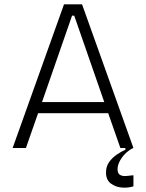

<svg xmlns="http://www.w3.org/2000/svg" viewBox="-20 -680 671 882"><path d="M38 0 274 -660H357L593 0H533L477 -160H155L99 0ZM311 -608 173 -211H459L321 -608ZM593 176Q568 184 539 181.5Q510 179 488.5 162.5Q467 146 467 112Q467 85 481 65Q495 45 516 30.5Q537 16 556 8V-5H591V0Q560 16 540 44Q520 72 520 97Q520 117 531.5 123.5Q543 130 560 128.5Q577 127 593 125Z"/></svg>

Font: Bricolage Grotesque 10pt ExtraLight
Style: Regular
Weight: 200
Designer: Mathieu Triay
Foundry: Atelier Triay
Version: Version 1.000; ttfautohint (v1.8.4.7-5d5b);gftools[0.9.32]